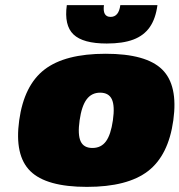

<svg xmlns="http://www.w3.org/2000/svg" viewBox="-20 -720 701 750"><path d="M154 -448.5Q234 -510 392.5 -510Q551 -510 613.5 -448.5Q676 -387 657 -250Q638 -113 558 -51.5Q478 10 319.5 10Q161 10 98.5 -51.5Q36 -113 55 -250Q74 -387 154 -448.5ZM291 -250Q283 -194 295 -168Q307 -142 341 -142Q375 -142 394 -168Q413 -194 421 -250Q429 -306 417 -332Q405 -358 371 -358Q338 -358 318.5 -332Q299 -306 291 -250ZM595 -700Q588 -647 565 -614Q542 -581 501 -565.5Q460 -550 397 -550Q304 -550 267 -585.5Q230 -621 241 -700H386Q380 -654 412 -654Q444 -654 450 -700Z"/></svg>

Font: Fivo Sans Modern ExtBlk
Style: Regular
Weight: 900
Designer: Alexander Slobzheninov
Foundry: Alexander Slobzheninov
Version: 1.0